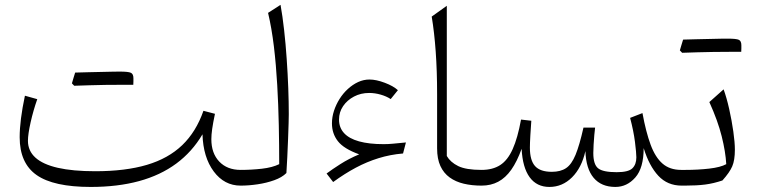

<svg xmlns="http://www.w3.org/2000/svg" viewBox="-20 -756 3085 782"><path d="M804.7 -209Q807.6 -115.2 850.6 -57.6Q893.6 0 960 0H960.4V-64H960Q905.3 -64 873 -97.9Q840.8 -131.8 840.8 -189Q840.8 -206.5 844.2 -231Q847.7 -255.4 855.5 -292.5L808.6 -304.7Q778.8 -219.2 722.2 -164.8Q665.5 -110.4 578.1 -84.5Q490.7 -58.6 367.7 -58.6Q276.4 -58.6 215.6 -72.5Q154.8 -86.4 124.3 -114Q93.8 -141.6 93.8 -182.6Q93.8 -209 104.7 -257.8Q115.7 -306.6 131.8 -352.1L81.5 -366.2Q60.1 -265.6 60.1 -197.3Q60.1 -91.3 129.2 -43Q198.2 5.4 349.6 5.4Q459 5.4 546.1 -18.3Q633.3 -42 698 -89.8Q762.7 -137.7 804.7 -209ZM473.6 -410.6Q489.3 -410.6 499 -410.6Q508.8 -410.6 514.4 -410.6Q520 -410.6 522.9 -410.6Q523.4 -417 523.4 -424.8Q523.4 -432.6 523.4 -437.5Q523.4 -454.6 513.2 -459.5Q502.9 -464.4 468.3 -464.4Q435.5 -457 402.8 -449Q370.1 -440.9 337.6 -432.9Q305.2 -424.8 272.9 -416.5Q275.4 -414.1 277.6 -411.6Q279.8 -409.2 282.2 -406.7Q312.5 -407.7 344.5 -408.7Q376.5 -409.7 408.9 -410.2Q441.4 -410.6 473.6 -410.6ZM282.2 -406.7Q313.5 -416 344.5 -425.3Q375.5 -434.6 406.5 -444.6Q437.5 -454.6 468.3 -464.4Q459.5 -464.4 440.4 -464.1Q421.4 -463.9 396 -463.1Q370.6 -462.4 342 -461.9Q313.5 -461.4 286.1 -460.4Q282.7 -449.7 279.5 -439Q276.4 -428.2 272.9 -416.5Q275.4 -414.1 277.6 -411.6Q279.8 -409.2 282.2 -406.7Z M1122.6 -736.3 1071.8 -703.6Q1086.4 -642.1 1095.5 -567.1Q1104.5 -492.2 1109.1 -410.4Q1113.8 -328.6 1115.5 -246.3Q1117.2 -164.1 1117.2 -87.4Q1089.4 -73.7 1046.6 -68.8Q1003.9 -64 960.4 -64Q953.1 -64 949.5 -56.4Q945.8 -48.8 945.8 -33.2V-30.8Q945.8 -15.1 949.5 -7.6Q953.1 0 960.4 0Q993.7 0 1029.5 -5.4Q1065.4 -10.7 1096.9 -22Q1128.4 -33.2 1146.5 -51.3Q1148.4 -79.1 1150.1 -116Q1151.9 -152.8 1153.3 -189.7Q1154.8 -226.6 1155.5 -254.2Q1156.2 -281.7 1156.2 -291Q1156.2 -339.4 1154.1 -397.2Q1151.9 -455.1 1147.7 -515.9Q1143.6 -576.7 1137.2 -633.5Q1130.9 -690.4 1122.6 -736.3Z M1442.9 -127.4Q1400.4 -109.4 1366.7 -87.9Q1333 -66.4 1310.1 -49.3L1336.9 -14.6Q1383.8 -48.8 1429.2 -73Q1474.6 -97.2 1522 -111.8Q1569.3 -126.5 1621.6 -130.9L1633.3 -175.8Q1598.6 -172.4 1579.8 -170.7Q1561 -168.9 1542.5 -168.9Q1482.9 -168.9 1442.4 -180.2Q1401.9 -191.4 1381.3 -213.9Q1360.8 -236.3 1360.8 -269Q1360.8 -299.3 1377.4 -323.7Q1394 -348.1 1421.9 -362.8Q1449.7 -377.4 1483.4 -377.4Q1506.8 -377.4 1530.5 -370.6Q1554.2 -363.8 1571.3 -352.5L1600.6 -388.7Q1582 -405.8 1547.1 -418.9Q1512.2 -432.1 1484.9 -432.1Q1460.9 -432.1 1438.7 -421.9Q1416.5 -411.6 1397 -393.8Q1377.4 -376 1363 -353Q1348.6 -330.1 1340.3 -304.7Q1332 -279.3 1332 -253.4Q1332 -211.9 1356.2 -180.9Q1380.4 -149.9 1442.9 -127.4Z M1799.8 -732.4 1738.3 -688.5Q1749 -624.5 1754.6 -545.7Q1760.3 -466.8 1760.3 -372.1V-151.9Q1760.3 -108.9 1773.7 -79.8Q1787.1 -50.8 1811.5 -33.2Q1835.9 -15.6 1868.9 -7.8Q1901.9 0 1940.9 0H1941.4V-64H1940.9Q1877.9 -64 1846.2 -79.6Q1814.5 -95.2 1799.8 -120.6Z M2486.3 5.4Q2533.7 5.4 2567.6 -33.2Q2601.6 -71.8 2601.6 -152.8Q2624 -80.1 2661.4 -40Q2698.7 0 2756.3 0H2757.8V-64H2754.4Q2708 -64 2678.5 -89.6Q2648.9 -115.2 2629.9 -166.7Q2610.8 -218.3 2596.7 -295.4L2546.4 -275.9Q2560.5 -222.7 2566.2 -177.7Q2571.8 -132.8 2571.8 -115.2Q2571.8 -86.4 2555.7 -70.6Q2539.6 -54.7 2491.7 -54.7Q2435.5 -54.7 2416 -70.6Q2396.5 -86.4 2396.5 -132.8Q2396.5 -146.5 2397.7 -166.7Q2398.9 -187 2400.6 -206.3Q2402.3 -225.6 2403.8 -236.3H2356.4Q2340.3 -164.6 2324.2 -125.5Q2308.1 -86.4 2285.6 -71.3Q2263.2 -56.2 2227.5 -56.2Q2180.2 -56.2 2159.2 -79.6Q2138.2 -103 2138.2 -154.8Q2138.2 -171.9 2140.1 -205.1Q2142.1 -238.3 2144 -264.2L2102.1 -269Q2088.4 -193.8 2068.1 -148.7Q2047.9 -103.5 2017.3 -83.7Q1986.8 -64 1941.4 -64Q1934.1 -64 1930.4 -56.4Q1926.8 -48.8 1926.8 -33.2V-30.8Q1926.8 -15.1 1930.4 -7.6Q1934.1 0 1941.4 0Q1979.5 0 2009.3 -15.9Q2039.1 -31.7 2062.5 -64.9Q2085.9 -98.1 2104.5 -149.9Q2108.4 -73.7 2137.2 -34.2Q2166 5.4 2217.8 5.4Q2270.5 5.4 2309.8 -33.7Q2349.1 -72.8 2364.3 -140.6Q2366.7 -68.8 2397.9 -31.7Q2429.2 5.4 2486.3 5.4Z M2949.7 -544.9Q2965.3 -544.9 2975.1 -544.9Q2984.9 -544.9 2990.5 -544.9Q2996.1 -544.9 2999 -544.9Q2999.5 -551.3 2999.5 -559.1Q2999.5 -566.9 2999.5 -571.8Q2999.5 -588.9 2989.3 -593.8Q2979 -598.6 2944.3 -598.6Q2911.6 -591.3 2878.9 -583.3Q2846.2 -575.2 2813.7 -567.1Q2781.2 -559.1 2749 -550.8Q2751.5 -548.3 2753.7 -545.9Q2755.9 -543.5 2758.3 -541Q2788.6 -542 2820.6 -543Q2852.5 -543.9 2885 -544.4Q2917.5 -544.9 2949.7 -544.9ZM2758.3 -541Q2789.6 -550.3 2820.6 -559.6Q2851.6 -568.8 2882.6 -578.9Q2913.6 -588.9 2944.3 -598.6Q2935.5 -598.6 2916.5 -598.4Q2897.5 -598.1 2872.1 -597.4Q2846.7 -596.7 2818.1 -596.2Q2789.6 -595.7 2762.2 -594.7Q2758.8 -584 2755.6 -573.2Q2752.4 -562.5 2749 -550.8Q2751.5 -548.3 2753.7 -545.9Q2755.9 -543.5 2758.3 -541ZM2757.8 0H2769.5Q2818.4 0 2852.3 -4.4Q2886.2 -8.8 2922.4 -21Q2951.7 -53.7 2962.4 -78.6Q2973.1 -103.5 2973.1 -146.5Q2973.1 -175.3 2966.8 -220.2Q2960.4 -265.1 2950 -311.8Q2939.5 -358.4 2927.2 -392.1L2869.1 -340.3Q2903.8 -263.7 2919.4 -200.9Q2935.1 -138.2 2938 -87.4Q2915 -74.7 2868.9 -69.3Q2822.8 -64 2772 -64H2757.8Q2750.5 -64 2746.8 -56.4Q2743.2 -48.8 2743.2 -33.2V-30.8Q2743.2 -15.1 2746.8 -7.6Q2750.5 0 2757.8 0Z"/></svg>

Font: Pinar VF
Style: Regular
Weight: 300
Designer: Amin Abedi
Version: Version 2.000